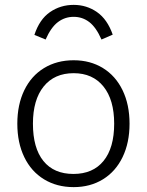

<svg xmlns="http://www.w3.org/2000/svg" viewBox="-20 -760 602 787"><path d="M51 -253Q51 -331 79.5 -390Q108 -449 160.5 -481Q213 -513 282 -513Q350 -513 402 -481Q454 -449 482.5 -390Q511 -331 511 -253Q511 -175 482.5 -116Q454 -57 402 -25Q350 7 282 7Q213 7 160.5 -25Q108 -57 79.5 -116Q51 -175 51 -253ZM448 -253Q448 -351 404 -405.5Q360 -460 282 -460Q203 -460 159 -405.5Q115 -351 115 -253Q115 -153 158 -100Q201 -47 281 -47Q361 -47 404.5 -100.5Q448 -154 448 -253ZM442 -618 396 -598Q374 -648 346 -669.5Q318 -691 282 -691Q246 -691 217.5 -669.5Q189 -648 167 -598L121 -617Q142 -681 185 -710.5Q228 -740 282 -740Q335 -740 377.5 -710.5Q420 -681 442 -618Z"/></svg>

Font: Muli Light
Style: Regular
Weight: 300
Designer: Vernon Adams
Foundry: Vernon Adams
Version: Version 2.100